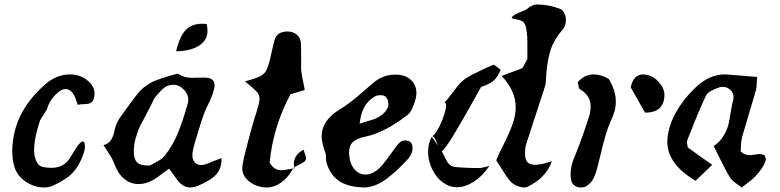

<svg xmlns="http://www.w3.org/2000/svg" viewBox="-20 -829 3448 849"><path d="M157.2 -296.9Q157.7 -298.8 172.6 -321.8Q187.5 -344.7 188 -347.2Q197.8 -382.8 227.1 -412.1Q250 -435.1 270 -435.1Q284.7 -435.1 296.6 -423.1Q308.6 -411.1 315.9 -388.2Q316.4 -385.7 324.2 -365.2Q326.7 -365.7 332 -366.9Q337.4 -368.2 340.8 -368.2Q342.3 -368.2 349.6 -368.4Q356.9 -368.7 358.9 -368.9Q360.8 -369.1 367.2 -369.9Q373.5 -370.6 375.7 -371.8Q377.9 -373 382.8 -375.5Q387.7 -377.9 389.4 -381.3Q391.1 -384.8 393.6 -389.6Q396 -394.5 397 -401.1Q397.9 -407.7 397.9 -416Q397.9 -444.3 374 -466.8Q339.4 -500 290 -500Q229.5 -500 180.2 -456.1Q54.7 -347.2 37.1 -205.1Q34.2 -182.6 34.2 -160.2Q34.2 -122.1 43.9 -90.8Q55.7 -51.3 94 -25.6Q132.3 0 173.8 0Q198.7 0 215.8 -8.8Q275.4 -36.1 304.2 -68.1Q333 -100.1 350.1 -151.9Q358.9 -177.2 354 -194.8Q348.1 -216.8 323.2 -184.1Q321.8 -181.6 319.8 -179.2Q314 -171.4 300.8 -148.9Q287.6 -126.5 277.8 -115.2Q251 -86.9 208 -86.9Q191.4 -86.9 174.8 -89.8Q154.8 -92.3 145.5 -107.2Q136.2 -122.1 131.8 -147Q130.9 -152.8 130.9 -165Q130.9 -218.8 157.2 -296.9Z M758.8 -602.1Q824.7 -603.5 861.1 -627.7Q897.5 -651.9 897.5 -692.9Q897.5 -708 893.6 -723.1Q886.7 -724.1 875.5 -724.1Q827.6 -724.1 800.8 -695.8Q773.9 -667.5 758.8 -602.1ZM959.5 -129.9Q957.5 -129.4 944.1 -124Q930.7 -118.7 922.9 -116.2Q918.9 -114.7 911.6 -111.3Q904.3 -107.9 898.4 -105.7Q892.6 -103.5 886.7 -102.1Q877.9 -99.1 869.6 -99.1Q852.1 -99.1 841.3 -111.3Q830.6 -123.5 830.6 -144Q830.6 -156.7 838.9 -189Q843.8 -203.6 856.9 -248.5Q870.1 -293.5 881.1 -323.2Q892.1 -353 906.7 -379.9Q919.4 -406.2 924.8 -429.2Q928.7 -439.5 928.7 -452.1Q928.7 -487.3 879.9 -485.8Q871.6 -485.8 855 -485.4Q838.4 -484.9 829.6 -484.9Q794.4 -484.9 772.5 -500Q768.6 -503.9 759.8 -502Q754.4 -500.5 731.2 -493.9Q708 -487.3 700 -484.6Q691.9 -481.9 672.9 -474.9Q653.8 -467.8 643.6 -461.4Q633.3 -455.1 619.6 -445.1Q606 -435.1 595.7 -422.9Q569.8 -392.6 509.8 -308.1Q493.7 -284.7 486.8 -253.9Q481.9 -226.6 470.9 -210Q460 -193.4 437.5 -187Q440.9 -181.6 454.1 -161.9Q467.3 -142.1 473.9 -130.1Q480.5 -118.2 484.9 -106Q501 -61.5 529.1 -38.3Q557.1 -15.1 592.8 -15.1Q632.8 -15.1 675.8 -44.9Q704.1 -66.9 727.5 -83Q734.9 -74.2 747.8 -55.7Q760.7 -37.1 768.6 -27.1Q776.4 -17.1 790.3 -8.5Q804.2 0 819.8 0Q835 0 853.5 -6.8Q913.1 -31.2 937 -58.6Q960.9 -85.9 959.5 -129.9ZM642.6 -97.2Q601.6 -95.7 586.7 -110.6Q571.8 -125.5 571.8 -158.2Q571.3 -188.5 580.6 -220.5Q589.8 -252.4 601.1 -274.4Q612.3 -296.4 630.1 -329.6Q647.9 -362.8 656.7 -382.8Q659.7 -389.6 665 -397.2Q670.4 -404.8 673.8 -408.7Q677.2 -412.6 686.8 -422.6Q696.3 -432.6 697.8 -434.1Q717.8 -454.1 746.6 -454.1Q766.1 -454.1 780.8 -442.9Q812.5 -419.4 812.5 -387.2Q812.5 -377.9 809.6 -369.1Q788.6 -293.9 765.6 -238.3Q742.7 -182.6 705.6 -137.2Q697.3 -127.9 684.8 -120.1Q672.4 -112.3 659.4 -106Q646.5 -99.6 642.6 -97.2Z M1172.4 -109.9Q1191.4 -76.2 1223.6 -76.2Q1233.9 -76.2 1252.4 -79.8Q1271 -83.5 1276.4 -84Q1253.4 -43 1222.9 -21.5Q1192.4 0 1158.2 0Q1129.9 0 1100.6 -14.2Q1051.3 -41.5 1051.3 -85Q1051.3 -95.2 1052.2 -99.1Q1056.6 -123 1063 -149.4Q1069.3 -175.8 1078.1 -208Q1086.9 -240.2 1091.3 -257.8Q1107.4 -314 1113.3 -330.1Q1114.7 -336.4 1118.4 -349.1Q1122.1 -361.8 1123.5 -366.9Q1125 -372.1 1126.2 -379.4Q1127.4 -386.7 1127.4 -392.1Q1127.4 -410.2 1115.5 -423.3Q1103.5 -436.5 1063.5 -469.2Q1085 -475.6 1094 -478Q1103 -480.5 1116.7 -486.1Q1130.4 -491.7 1134.3 -493.7Q1138.2 -495.6 1146.2 -503.2Q1154.3 -510.7 1156 -514.4Q1157.7 -518.1 1162.6 -530Q1167.5 -542 1169.4 -550Q1171.4 -558.1 1176.3 -577.1Q1178.2 -584 1183.8 -610.1Q1189.5 -636.2 1193.4 -649.9Q1202.6 -688.5 1249.5 -689.9Q1275.4 -689.9 1292 -676.3Q1308.6 -662.6 1310.5 -638.2Q1311.5 -626 1311.5 -604V-520Q1313 -507.3 1315.4 -493.2Q1317.9 -479 1321.8 -461.2Q1325.7 -443.4 1327.6 -431.2Q1271 -414.1 1264.2 -412.1Q1187 -266.1 1172.4 -109.9ZM1333.5 -129.9Q1333.5 -119.1 1323.2 -112.1Q1313 -105 1281.2 -89.8Q1279.3 -97.7 1279.3 -103Q1279.3 -144.5 1322.3 -167Q1333.5 -134.3 1333.5 -129.9ZM1276.4 -84 1278.3 -87.9 1281.2 -89.8Q1281.2 -88.9 1281.7 -87.4Q1282.2 -85.9 1282.2 -85Q1278.3 -85 1276.4 -84Z M1591.3 0Q1616.7 -1 1642.1 -11.2Q1667.5 -21.5 1692.6 -40.8Q1717.8 -60.1 1737.5 -78.6Q1757.3 -97.2 1783.2 -125Q1804.2 -147.5 1804.2 -174.8Q1804.2 -186.5 1799.1 -195.3Q1793.9 -204.1 1785.2 -206.1Q1775.4 -208 1771.5 -208Q1764.6 -208 1758.8 -205.8Q1752.9 -203.6 1747.6 -198.7Q1742.2 -193.8 1739 -190.2Q1735.8 -186.5 1730 -178.7Q1724.1 -170.9 1722.2 -168Q1714.4 -158.2 1700 -137.7Q1685.5 -117.2 1672.9 -102.1Q1660.2 -86.9 1646.5 -76.2Q1621.6 -57.1 1596.2 -57.1Q1570.8 -57.1 1551.8 -75.7Q1532.7 -94.2 1526.4 -126Q1523.4 -143.1 1523.4 -154.8Q1523.4 -184.6 1540.8 -201.2Q1558.1 -217.8 1597.2 -225.1Q1682.6 -243.2 1783.2 -321.8Q1803.2 -337.4 1818.4 -393.1Q1821.3 -406.2 1821.3 -418Q1821.3 -453.1 1796.6 -475.8Q1772 -498.5 1731.4 -499Q1676.3 -500.5 1632.3 -463.9Q1620.6 -454.1 1597.4 -434.1Q1574.2 -414.1 1560.1 -401.9Q1545.9 -389.6 1524.9 -374Q1503.9 -358.4 1485.4 -347.2Q1402.3 -297.9 1402.3 -226.1Q1402.3 -197.3 1418.5 -154.8Q1421.4 -148.9 1421.4 -134.8Q1421.4 -122.1 1422.4 -115.2Q1437 -58.6 1477.3 -30Q1517.6 -1.5 1591.3 0ZM1570.3 -282.2Q1575.2 -327.6 1591.6 -356.7Q1607.9 -385.7 1638.2 -402.8Q1648.9 -408.2 1661.1 -408.2Q1678.2 -408.2 1685.5 -400.9Q1697.3 -390.6 1697.3 -367.2Q1697.3 -360.8 1695.3 -355Q1682.6 -326.7 1653.3 -311Q1644 -305.7 1632.3 -301.5Q1620.6 -297.4 1601.6 -292Q1582.5 -286.6 1570.3 -282.2Z M2307.1 -192.9Q2302.2 -178.2 2302.2 -165Q2299.3 -130.4 2309.6 -115.2Q2319.8 -100.1 2347.2 -100.1Q2356.4 -100.1 2371.1 -103Q2377.4 -104 2384.5 -105.7Q2391.6 -107.4 2402.1 -110.8Q2412.6 -114.3 2420.4 -116.2Q2395 -42.5 2312 -2.9Q2306.2 0 2298.3 0Q2284.2 0 2267.3 -6.8Q2250.5 -13.7 2241.2 -22.9Q2229.5 -34.7 2219 -50Q2208.5 -65.4 2195.3 -86.9Q2182.1 -108.4 2174.3 -120.1Q2183.6 -144.5 2207.8 -192.1Q2231.9 -239.7 2246.1 -279.1Q2260.3 -318.4 2260.3 -355Q2260.3 -427.2 2198.2 -493.2L2290 -527.8L2312 -567.9V-606.9Q2312 -631.8 2311.8 -649.4Q2311.5 -667 2309.8 -681.2Q2308.1 -695.3 2306.9 -704.1Q2305.7 -712.9 2301.8 -720Q2297.9 -727.1 2295.4 -730.5Q2293 -733.9 2286.1 -736.8Q2279.3 -739.7 2274.9 -740.7Q2270.5 -741.7 2260.3 -743.9Q2250 -746.1 2243.2 -748Q2241.2 -754.9 2256.6 -763.7Q2272 -772.5 2290.5 -779.8Q2309.1 -787.1 2311 -789.1Q2319.3 -798.3 2333.7 -804.2Q2348.1 -810.1 2360.4 -809.1Q2409.2 -807.6 2453.1 -791Q2466.3 -787.6 2474.4 -772.9Q2482.4 -758.3 2482.4 -740.2Q2482.4 -713.4 2466.3 -695.8Q2426.3 -650.4 2411.4 -596.9Q2396.5 -543.5 2394 -472.2Q2393.6 -461.4 2390.6 -450Q2387.7 -438.5 2382.3 -423.3Q2377 -408.2 2375 -400.9Q2365.2 -369.6 2342 -300Q2318.8 -230.5 2307.1 -192.9ZM2107.4 -444.8Q2103 -437 2082.5 -400.1Q2062 -363.3 2043.2 -330.3Q2024.4 -297.4 2002.2 -259.3Q1980 -221.2 1962.2 -194.8Q1944.3 -168.5 1935.1 -161.1Q1934.1 -160.2 1933.1 -160.2Q1937.5 -153.8 1938 -151.9Q1940.9 -146.5 1947.3 -133.1Q1953.6 -119.6 1957.8 -112.8Q1961.9 -106 1970.9 -99.1Q1980 -92.3 1992.2 -90.8Q2036.1 -85.9 2099.1 -85.9Q2105 -85.9 2111.6 -87.4Q2118.2 -88.9 2128.2 -91.3Q2138.2 -93.8 2144 -95.2Q2113.8 -50.3 2075.2 -25.6Q2036.6 -1 1999 -1Q1975.1 -1 1953.1 -13.2Q1917.5 -32.2 1895.3 -73Q1873 -113.8 1873 -158.2Q1873 -195.3 1889.2 -224.1Q1912.1 -192.9 1918 -184.1Q1903.8 -218.3 1897 -224.1Q1893.6 -227.1 1890.1 -227.1Q1897.5 -227.1 1910.9 -248.5Q1924.3 -270 1935.1 -296.6Q1945.8 -323.2 1950.9 -347.2Q1956.1 -371.1 1946.3 -376Q1964.4 -396 1984.9 -424.3Q2005.4 -452.6 2022 -468.3Q2038.6 -483.9 2070.3 -500Q2134.3 -532.7 2164.1 -543L2194.3 -520Q2191.4 -515.6 2188 -508.8Q2184.6 -500.5 2179.9 -493.2Q2175.3 -485.8 2171.1 -480.7Q2167 -475.6 2160.4 -470.7Q2153.8 -465.8 2149.9 -463.1Q2146 -460.4 2138.2 -456.8Q2130.4 -453.1 2127.7 -452.1Q2125 -451.2 2116.9 -448.2Q2108.9 -445.3 2107.4 -444.8Z M2534.7 -465.8Q2536.1 -460.4 2537.4 -452.9Q2538.6 -445.3 2539.8 -441.2Q2541 -437 2543 -435.1Q2591.8 -408.2 2591.8 -356.9Q2591.8 -330.1 2580.1 -299.8Q2554.7 -219.7 2522.9 -141.1Q2502.9 -97.2 2502.9 -60.1Q2502.9 -47.9 2505.9 -30.8Q2509.3 -16.1 2521.2 -8.1Q2533.2 0 2548.8 0Q2564 0 2574.7 -6.8Q2594.7 -20.5 2604.7 -40.5Q2614.7 -60.5 2622.1 -90.8Q2627.9 -111.8 2638.2 -155.3Q2648.4 -198.7 2658.2 -232.2Q2668 -265.6 2680.7 -293.9Q2703.1 -338.4 2703.1 -379.9Q2703.1 -428.2 2671.9 -480Q2637.2 -500 2605 -500Q2564.9 -500 2534.7 -465.8ZM2832 -331.1Q2875.5 -330.6 2896.7 -351.1Q2918 -371.6 2918 -409.2Q2918 -438 2894 -465.1Q2870.1 -492.2 2840.8 -498Q2827.1 -500 2823.7 -500Q2781.2 -500 2769 -442.9Q2815.9 -358.4 2832 -331.1Z M3021.5 -176.8Q3021.5 -177.7 3019.5 -187Q3017.6 -196.3 3017.6 -201.2Q3017.6 -204.1 3019.5 -210Q3077.1 -357.4 3102.5 -407.2Q3111.8 -426.8 3161.6 -442.9Q3165.5 -444.8 3174.8 -444.8Q3193.8 -445.8 3208.7 -432.1Q3223.6 -418.5 3223.6 -399.9Q3223.6 -394 3222.7 -390.1Q3217.3 -371.6 3211.7 -335.9Q3206.1 -300.3 3200.9 -277.8Q3195.8 -255.4 3179.4 -228.3Q3163.1 -201.2 3135.7 -183.1Q3142.6 -169.4 3158.7 -137Q3174.8 -104.5 3186 -83Q3197.3 -61.5 3209.5 -42Q3216.3 -31.2 3236.6 -16.8Q3256.8 -2.4 3259.8 0Q3291 -23.4 3306.4 -36.4Q3321.8 -49.3 3339.8 -72.3Q3357.9 -95.2 3365.7 -120.1L3366.7 -123Q3366.7 -126.5 3364.5 -132.6Q3362.3 -138.7 3361.8 -141.1Q3351.1 -147.9 3337.4 -147.9Q3331.5 -147.5 3316.9 -145.3Q3302.2 -143.1 3294.4 -143.1Q3271.5 -143.1 3255.4 -159.2Q3255.4 -162.6 3255.9 -173.3Q3256.3 -184.1 3256.8 -190.7Q3257.3 -197.3 3258.5 -206.8Q3259.8 -216.3 3261.7 -224.1Q3271.5 -258.3 3292.2 -327.1Q3313 -396 3322.8 -430.2Q3324.7 -438 3325.4 -447.3Q3326.2 -456.5 3326.7 -468.8Q3327.1 -481 3327.6 -488.8L3202.6 -499Q3199.7 -499 3194.1 -499.5Q3188.5 -500 3185.5 -500Q3118.7 -500 3060.5 -446.8Q2983.4 -374.5 2949.7 -292Q2930.7 -241.7 2930.7 -203.1Q2930.7 -103 3055.7 -29.8Q3121.1 -92.3 3129.4 -100.1Q3124 -103.5 3073.5 -139.4Q3022.9 -175.3 3021.5 -176.8Z"/></svg>

Font: Sonetni venez Italic
Style: Regular
Weight: 400
Italic angle: -14°
Designer: Alja Herlah
Foundry: Type Salon
Version: Version 1.000;hotconv 1.0.109;makeotfexe 2.5.65596